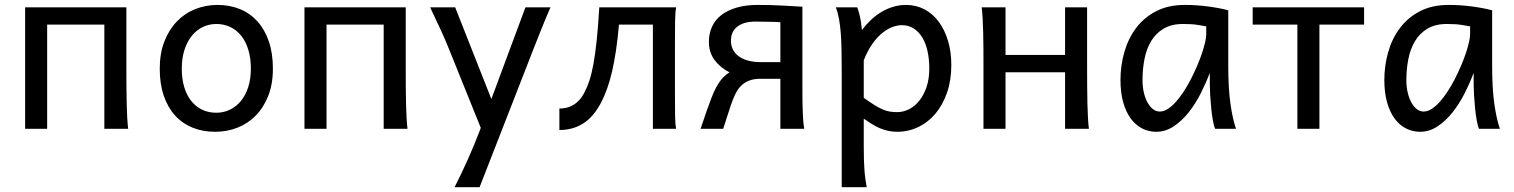

<svg xmlns="http://www.w3.org/2000/svg" viewBox="-20 -528 6205 787"><path d="M498 -239.3Q498 -203.6 498.3 -168.9Q498.5 -134.3 499.3 -103Q500 -71.8 501.5 -45.4Q502.9 -19 505.4 0H407.7V-427.2H173.3V0H83V-498H498Z M725.1 -246.6Q725.1 -204.1 735.4 -170.4Q745.6 -136.7 764.4 -113.5Q783.2 -90.3 809.1 -78.1Q835 -65.9 866.7 -65.9Q896 -65.9 921.9 -78.1Q947.8 -90.3 967 -113.5Q986.3 -136.7 997.3 -170.4Q1008.3 -204.1 1008.3 -246.6Q1008.3 -289.6 998 -323.5Q987.8 -357.4 969 -381.1Q950.2 -404.8 924.1 -417.2Q897.9 -429.7 866.7 -429.7Q836.9 -429.7 811 -417.2Q785.2 -404.8 766.1 -381.1Q747.1 -357.4 736.1 -323.5Q725.1 -289.6 725.1 -246.6ZM634.8 -246.6Q634.8 -309.6 653.8 -358.2Q672.9 -406.7 705.1 -440.2Q737.3 -473.6 780.3 -490.7Q823.2 -507.8 871.6 -507.8Q921.9 -507.8 963.6 -490.7Q1005.4 -473.6 1035.4 -440.2Q1065.4 -406.7 1082 -358.2Q1098.6 -309.6 1098.6 -246.6Q1098.6 -183.6 1079.6 -135.3Q1060.5 -86.9 1028.3 -54.2Q996.1 -21.5 953.1 -4.6Q910.2 12.2 861.8 12.2Q811.5 12.2 769.8 -4.6Q728 -21.5 698 -54.2Q668 -86.9 651.4 -135.3Q634.8 -183.6 634.8 -246.6Z M1643.1 -239.3Q1643.1 -203.6 1643.3 -168.9Q1643.6 -134.3 1644.3 -103Q1645 -71.8 1646.5 -45.4Q1647.9 -19 1650.4 0H1552.7V-427.2H1318.4V0H1228V-498H1643.1Z M1945.8 239.3H1843.3Q1856.9 212.9 1870.8 183.6Q1884.8 154.3 1898.2 124.3Q1911.6 94.2 1923.8 64.7Q1936 35.2 1946.3 7.8L1950.7 -3.9L1821.3 -324.7Q1808.1 -357.9 1789.3 -399.4Q1770.5 -440.9 1743.2 -498H1845.7L1994.1 -122.1L2133.8 -498H2236.3Q2211.9 -441.4 2195.6 -400.1Q2179.2 -358.9 2166 -325.2Z M2517.1 -427.2Q2512.2 -370.1 2505.1 -322.5Q2498 -274.9 2489 -235.6Q2480 -196.3 2468.5 -164.6Q2457 -132.8 2443.8 -107.4Q2412.6 -48.3 2370.1 -21.7Q2327.6 4.9 2272.9 4.9V-83Q2287.1 -83 2301.3 -86.2Q2315.4 -89.4 2328.6 -96.9Q2341.8 -104.5 2353.8 -117.2Q2365.7 -129.9 2375.5 -148.9Q2387.2 -170.9 2396.2 -198.5Q2405.3 -226.1 2412.6 -266.1Q2419.9 -306.2 2425.8 -362.3Q2431.6 -418.5 2436.5 -498H2751.5Q2747.6 -477.5 2747.1 -439.7Q2746.6 -401.9 2746.6 -351.6V-146.5Q2746.6 -89.8 2747.1 -54.4Q2747.6 -19 2751.5 0H2656.2V-427.2Z M3178.7 -273.4V-437Q3171.9 -437.5 3158.4 -438Q3145 -438.5 3129.6 -438.7Q3114.3 -439 3099.6 -439.2Q3085 -439.5 3076.2 -439.5Q3029.3 -439.5 3002.7 -419.2Q2976.1 -398.9 2976.1 -361.3Q2976.1 -338.9 2985.6 -322.3Q2995.1 -305.7 3011.5 -294.9Q3027.8 -284.2 3049.6 -278.8Q3071.3 -273.4 3095.7 -273.4ZM3095.7 -205.1Q3051.3 -205.1 3023.4 -181.6Q3010.7 -170.9 3001.7 -156.2Q2992.7 -141.6 2984.4 -120.4Q2976.1 -99.1 2966.8 -69.6Q2957.5 -40 2944.3 0H2851.6Q2876.5 -75.2 2895.8 -125.7Q2915 -176.3 2937 -202.6Q2944.3 -211.4 2952.9 -218.8Q2961.4 -226.1 2970.2 -231.4Q2932.6 -250.5 2909.2 -281.7Q2885.7 -313 2885.7 -356.4Q2885.7 -390.1 2898.4 -418.2Q2911.1 -446.3 2936.5 -466.1Q2961.9 -485.8 2999.3 -496.8Q3036.6 -507.8 3085.9 -507.8Q3142.1 -507.8 3189 -505.1Q3235.8 -502.4 3269 -500.5V-148.9Q3269 -98.1 3270.8 -59.3Q3272.5 -20.5 3276.4 0H3178.7V-205.1Z M3520.5 -127Q3545.4 -109.4 3563.7 -97.9Q3582 -86.4 3597.2 -79.8Q3612.3 -73.2 3626.2 -70.8Q3640.1 -68.4 3657.2 -68.4Q3683.1 -68.4 3706.8 -80.6Q3730.5 -92.8 3748.8 -116Q3767.1 -139.2 3778.1 -172.1Q3789.1 -205.1 3789.1 -246.6Q3789.1 -287.1 3781.5 -320.1Q3773.9 -353 3759.3 -376.2Q3744.6 -399.4 3723.9 -412.1Q3703.1 -424.8 3676.8 -424.8Q3655.8 -424.8 3633.8 -415.5Q3611.8 -406.2 3591.1 -388.2Q3570.3 -370.1 3552.2 -343Q3534.2 -315.9 3520.5 -280.8ZM3430.2 -236.8Q3430.2 -282.2 3429.4 -321Q3428.7 -359.9 3426.3 -392.3Q3423.8 -424.8 3418.9 -451.2Q3414.1 -477.5 3405.8 -498H3493.7Q3499 -485.4 3504.4 -462.2Q3509.8 -439 3513.2 -405.3Q3530.3 -427.7 3550.5 -446.8Q3570.8 -465.8 3593.5 -479.2Q3616.2 -492.7 3641.4 -500.2Q3666.5 -507.8 3693.8 -507.8Q3735.4 -507.8 3769.8 -489.5Q3804.2 -471.2 3828.4 -438.2Q3852.5 -405.3 3866 -360.1Q3879.4 -314.9 3879.4 -261.2Q3879.4 -198.7 3861.8 -148.2Q3844.2 -97.7 3814.2 -62Q3784.2 -26.4 3743.7 -7.1Q3703.1 12.2 3657.2 12.2Q3637.7 12.2 3620.4 8.3Q3603 4.4 3586.7 -2.4Q3570.3 -9.3 3554.2 -19.3Q3538.1 -29.3 3520.5 -41.5V73.2Q3520.5 102.5 3521.2 126.2Q3522 149.9 3523.4 169.9Q3524.9 189.9 3527.3 206.8Q3529.8 223.6 3532.7 239.3H3430.2Z M4011.2 -258.8Q4011.2 -294.4 4011 -329.1Q4010.7 -363.8 4010 -394.8Q4009.3 -425.8 4007.8 -452.4Q4006.3 -479 4003.9 -498H4101.6V-302.7H4345.7V-498H4436V-239.3Q4436 -203.6 4436.3 -168.9Q4436.5 -134.3 4437.3 -103Q4438 -71.8 4439.5 -45.4Q4440.9 -19 4443.4 0H4345.7V-231.9H4101.6V0H4011.2Z M4829.1 -429.7Q4781.2 -429.7 4749.3 -410.4Q4717.3 -391.1 4698.2 -359.1Q4679.2 -327.1 4671.1 -285.6Q4663.1 -244.1 4663.1 -200.2Q4663.1 -171.9 4668.7 -148.2Q4674.3 -124.5 4684.1 -107.2Q4693.8 -89.8 4706.5 -80.3Q4719.2 -70.8 4733.9 -70.8Q4750 -70.8 4766.8 -81.5Q4783.7 -92.3 4800 -110.6Q4816.4 -128.9 4832 -152.8Q4847.7 -176.8 4861.3 -203.4Q4875 -230 4886.7 -257.3Q4898.4 -284.7 4906.7 -309.3Q4915 -334 4919.7 -354.5Q4924.3 -375 4924.3 -388.2V-419.9Q4912.1 -422.4 4888.9 -426Q4865.7 -429.7 4829.1 -429.7ZM4939 -229.5Q4923.3 -188 4901.6 -145Q4879.9 -102.1 4852.1 -67.1Q4824.2 -32.2 4790.8 -10Q4757.3 12.2 4719.2 12.2Q4688.5 12.2 4661.6 -1.5Q4634.8 -15.1 4615 -42Q4595.2 -68.8 4584 -108.6Q4572.8 -148.4 4572.8 -200.2Q4572.8 -258.3 4588.4 -313.7Q4604 -369.1 4636.2 -412.4Q4668.5 -455.6 4718.3 -481.7Q4768.1 -507.8 4836.4 -507.8Q4883.8 -507.8 4930.7 -501.7Q4977.5 -495.6 5014.6 -485.8V-258.8Q5014.6 -166.5 5023.4 -103.8Q5032.2 -41 5046.4 0H4960.9Q4955.6 -11.7 4951.4 -35.2Q4947.3 -58.6 4944.6 -85.7Q4941.9 -112.8 4940.4 -138.7Q4939 -164.6 4939 -180.7Z M5571.3 -427.2H5388.2V0H5297.9V-427.2H5114.7V-498H5571.3Z M5910.6 -429.7Q5862.8 -429.7 5830.8 -410.4Q5798.8 -391.1 5779.8 -359.1Q5760.7 -327.1 5752.7 -285.6Q5744.6 -244.1 5744.6 -200.2Q5744.6 -171.9 5750.2 -148.2Q5755.9 -124.5 5765.6 -107.2Q5775.4 -89.8 5788.1 -80.3Q5800.8 -70.8 5815.4 -70.8Q5831.5 -70.8 5848.4 -81.5Q5865.2 -92.3 5881.6 -110.6Q5897.9 -128.9 5913.6 -152.8Q5929.2 -176.8 5942.9 -203.4Q5956.5 -230 5968.3 -257.3Q5980 -284.7 5988.3 -309.3Q5996.6 -334 6001.2 -354.5Q6005.9 -375 6005.9 -388.2V-419.9Q5993.7 -422.4 5970.5 -426Q5947.3 -429.7 5910.6 -429.7ZM6020.5 -229.5Q6004.9 -188 5983.2 -145Q5961.4 -102.1 5933.6 -67.1Q5905.8 -32.2 5872.3 -10Q5838.9 12.2 5800.8 12.2Q5770 12.2 5743.2 -1.5Q5716.3 -15.1 5696.5 -42Q5676.8 -68.8 5665.5 -108.6Q5654.3 -148.4 5654.3 -200.2Q5654.3 -258.3 5669.9 -313.7Q5685.5 -369.1 5717.8 -412.4Q5750 -455.6 5799.8 -481.7Q5849.6 -507.8 5918 -507.8Q5965.3 -507.8 6012.2 -501.7Q6059.1 -495.6 6096.2 -485.8V-258.8Q6096.2 -166.5 6105 -103.8Q6113.8 -41 6127.9 0H6042.5Q6037.1 -11.7 6033 -35.2Q6028.8 -58.6 6026.1 -85.7Q6023.4 -112.8 6022 -138.7Q6020.5 -164.6 6020.5 -180.7Z"/></svg>

Font: Andika
Style: Regular
Weight: 400
Designer: Victor Gaultney, Annie Olsen, Julie Remington, Don Collingsworth, Eric Hays
Foundry: SIL International
Version: Version 1.001